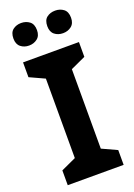

<svg xmlns="http://www.w3.org/2000/svg" viewBox="-171 -984 731 1049"><g transform="rotate(-20 194.5 -460.0)"><path d="M357 0H32V-86L119 -126V-588L32 -628V-714H357V-628L270 -588V-126L357 -86ZM27 -854Q27 -889 47 -904.5Q67 -920 95 -920Q123 -920 143.5 -904.5Q164 -889 164 -854Q164 -821 143.5 -805Q123 -789 95 -789Q67 -789 47 -805Q27 -821 27 -854ZM224 -854Q224 -889 244 -904.5Q264 -920 293 -920Q321 -920 341.5 -904.5Q362 -889 362 -854Q362 -821 341.5 -805Q321 -789 293 -789Q264 -789 244 -805Q224 -821 224 -854Z"/></g></svg>

Font: Noto Sans Thaana
Style: Bold
Weight: 700
Designer: David Williams
Foundry: Google Inc.
Version: Version 3.001; ttfautohint (v1.8.4.7-5d5b)